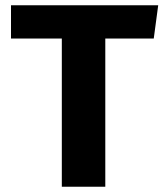

<svg xmlns="http://www.w3.org/2000/svg" viewBox="-20 -713 640 733"><path d="M382 -566V0H216V-566H22V-693H584L567 -566Z"/></svg>

Font: Qzxlaeiskcpccdgjqmyffctclhy
Style: Regular
Weight: 700
Monospace: yes
Designer: Carrois Corporate & Edenspiekermann
Foundry: Carrois Corporate GbR & Edenspiekermann AG
Version: Version 2.001